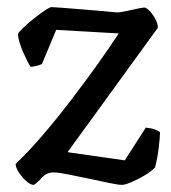

<svg xmlns="http://www.w3.org/2000/svg" viewBox="-20 -520 482 540"><path d="M75 0Q66 0 54 -10.5Q42 -21 33 -35Q24 -49 24 -59Q59 -92 98.5 -138Q138 -184 177.5 -235.5Q217 -287 252.5 -336.5Q288 -386 314 -426L138 -436L98 -340Q94 -338 85.5 -335.5Q77 -333 66 -332Q56 -348 44.5 -374.5Q33 -401 30 -424Q33 -430 46 -442.5Q59 -455 75.5 -468Q92 -481 106 -490.5Q120 -500 125 -500Q131 -500 156 -498Q181 -496 213 -493.5Q245 -491 272 -488.5Q299 -486 310 -485Q318 -485 336 -489Q354 -493 370.5 -496.5Q387 -500 390 -498Q402 -491 413 -473.5Q424 -456 424 -442L170 -92L331 -69L390 -161Q404 -160 415 -156Q426 -152 430 -148Q430 -135 426.5 -105Q423 -75 416 -49Q406 -38 386.5 -26.5Q367 -15 349 -7.5Q331 0 323 0Q313 0 287 -5.5Q261 -11 230 -17.5Q199 -24 171.5 -29.5Q144 -35 131 -35Q111 -35 98 -20.5Q85 -6 75 0Z"/></svg>

Font: Texturina 72pt Medium
Style: Regular
Weight: 500
Designer: Guillermo Torres Carreño
Foundry: Omnibus-Type
Version: Version 1.002; ttfautohint (v1.8.3)